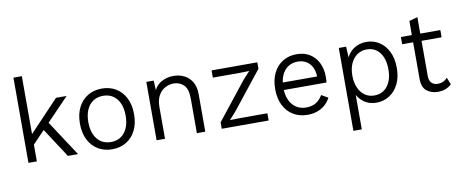

<svg xmlns="http://www.w3.org/2000/svg" viewBox="-76 -1070 3885 1620"><g transform="rotate(-10 1866.0 -260.0)"><path d="M507 -500 300 -285 283 -268 130 -108V-198L416 -500ZM164 -730V0H92V-730ZM306 -322 517 0H430L247 -281Z M809 -510Q877 -510 929 -479Q981 -448 1011 -389.5Q1041 -331 1041 -250Q1041 -169 1011 -110.5Q981 -52 929 -21Q877 10 809 10Q742 10 689.5 -21Q637 -52 607 -110.5Q577 -169 577 -250Q577 -331 607 -389.5Q637 -448 689.5 -479Q742 -510 809 -510ZM809 -448Q760 -448 724 -424Q688 -400 668.5 -356Q649 -312 649 -250Q649 -189 668.5 -144.5Q688 -100 724 -76Q760 -52 809 -52Q859 -52 894.5 -76Q930 -100 949.5 -144.5Q969 -189 969 -250Q969 -312 949.5 -356Q930 -400 894.5 -424Q859 -448 809 -448Z M1190 0V-500H1253L1259 -385L1248 -395Q1269 -455 1317 -482.5Q1365 -510 1423 -510Q1474 -510 1515.5 -489Q1557 -468 1582 -426.5Q1607 -385 1607 -321V0H1535V-296Q1535 -379 1500 -413Q1465 -447 1413 -447Q1377 -447 1342 -429Q1307 -411 1284.5 -372Q1262 -333 1262 -270V0Z M1748 0V-55L2003 -377L2061 -440L1979 -438H1749V-500H2141V-445L1888 -126L1829 -60L1919 -62H2150V0Z M2483 10Q2415 10 2362.5 -21Q2310 -52 2280 -110.5Q2250 -169 2250 -250Q2250 -331 2279.5 -389.5Q2309 -448 2360.5 -479Q2412 -510 2478 -510Q2545 -510 2592 -480Q2639 -450 2664 -398Q2689 -346 2689 -280Q2689 -264 2688 -252Q2687 -240 2686 -231H2297V-295H2654L2617 -287Q2617 -338 2599.5 -373.5Q2582 -409 2550.5 -428Q2519 -447 2477 -447Q2429 -447 2393.5 -423Q2358 -399 2339 -355Q2320 -311 2320 -250Q2320 -189 2340 -145Q2360 -101 2396.5 -77Q2433 -53 2482 -53Q2534 -53 2568.5 -75.5Q2603 -98 2623 -135L2680 -102Q2662 -68 2633.5 -42.5Q2605 -17 2567 -3.5Q2529 10 2483 10Z M2839 210V-500H2902L2908 -373L2899 -386Q2916 -442 2964 -476Q3012 -510 3076 -510Q3136 -510 3185 -479Q3234 -448 3263 -389.5Q3292 -331 3292 -250Q3292 -169 3262.5 -110.5Q3233 -52 3183 -21Q3133 10 3073 10Q3012 10 2967 -22Q2922 -54 2902 -105L2911 -119V210ZM3065 -53Q3137 -53 3178.5 -106.5Q3220 -160 3220 -250Q3220 -340 3179.5 -393.5Q3139 -447 3068 -447Q3022 -447 2986.5 -422.5Q2951 -398 2931 -354Q2911 -310 2911 -250Q2911 -191 2930.5 -146.5Q2950 -102 2984.5 -77.5Q3019 -53 3065 -53Z M3537 -641V-137Q3537 -97 3557 -77Q3577 -57 3610 -57Q3638 -57 3657.5 -67Q3677 -77 3693 -94L3717 -34Q3695 -13 3666 -1.5Q3637 10 3600 10Q3544 10 3504.5 -21Q3465 -52 3465 -124V-621ZM3709 -500V-438H3371V-500Z"/></g></svg>

Font: Kantumruy Pro
Style: Regular
Weight: 400
Designer: Sovichet Tep
Foundry: Sovichet Tep
Version: Version 1.002